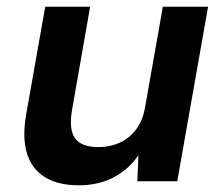

<svg xmlns="http://www.w3.org/2000/svg" viewBox="-20 -541 664 573"><path d="M215 12Q154 12 114.5 -12Q75 -36 60.5 -83Q46 -130 58 -199L115 -521H249L195 -213Q185 -156 203.5 -129Q222 -102 274 -102Q308 -102 337 -115Q366 -128 386 -154.5Q406 -181 413 -221L466 -521H601L509 0H390L393 -78Q366 -37 320.5 -12.5Q275 12 215 12Z"/></svg>

Font: DM Sans 10pt
Style: Bold Italic
Weight: 700
Italic angle: -10°
Version: Version 4.004;gftools[0.9.30]